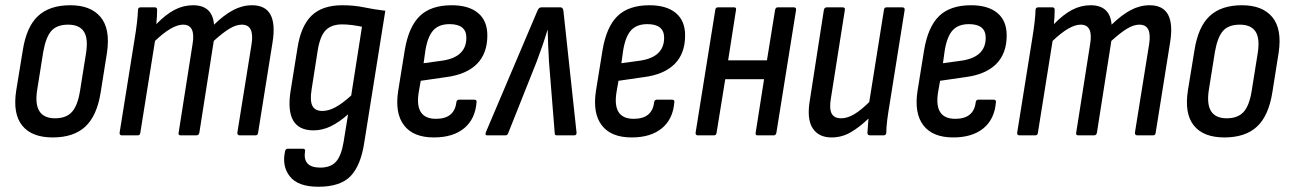

<svg xmlns="http://www.w3.org/2000/svg" viewBox="-20 -516 4918 732"><path d="M181 8Q101 8 64.5 -37.5Q28 -83 42 -172L67 -325Q81 -414 125 -455Q169 -496 248 -496Q326 -496 363.5 -451Q401 -406 388 -316L364 -165Q350 -75 305.5 -33.5Q261 8 181 8ZM190 -65Q232 -65 254 -89Q276 -113 285 -169L308 -313Q317 -370 299.5 -396Q282 -422 240 -422Q197 -422 176 -398.5Q155 -375 145 -319L122 -175Q104 -65 190 -65Z M445 0Q435 0 436 -10L493 -366Q505 -438 506 -479Q507 -488 516 -488H570Q579 -488 579 -479Q579 -455 576 -424Q612 -461 645.5 -478.5Q679 -496 716 -496Q790 -496 796 -422Q834 -459 869 -477.5Q904 -496 941 -496Q1042 -496 1019 -354L964 -10Q963 0 954 0H894Q884 0 885 -11L939 -347Q951 -422 902 -422Q880 -422 854.5 -406.5Q829 -391 795 -360L740 -10Q738 0 729 0H669Q659 0 661 -10L714 -347Q727 -422 678 -422Q636 -422 571 -360L515 -10Q514 0 505 0Z M1285 -496Q1330 -496 1368 -488Q1406 -480 1449 -475L1369 26Q1356 114 1317 155Q1278 196 1194 196Q1116 196 1085 156.5Q1054 117 1067 60Q1069 51 1077 51H1134Q1145 51 1143 60Q1133 123 1201 123Q1240 123 1260.5 101Q1281 79 1290 25L1307 -80Q1273 -50 1241 -34.5Q1209 -19 1175 -19Q1064 -19 1088 -170L1114 -332Q1127 -417 1168 -456.5Q1209 -496 1285 -496ZM1209 -93Q1233 -93 1259.5 -107.5Q1286 -122 1319 -152L1360 -414Q1342 -418 1322 -420.5Q1302 -423 1284 -423Q1244 -423 1222 -401Q1200 -379 1191 -322L1168 -175Q1161 -132 1171 -112.5Q1181 -93 1209 -93Z M1634 8Q1556 8 1520.5 -38Q1485 -84 1498 -169L1523 -324Q1538 -414 1580.5 -455Q1623 -496 1702 -496Q1767 -496 1802.5 -466.5Q1838 -437 1838 -381Q1838 -312 1798 -272Q1758 -232 1681 -222L1584 -208L1576 -162Q1561 -63 1642 -63Q1713 -63 1720 -127Q1722 -136 1730 -136H1788Q1798 -136 1797 -127Q1792 -62 1749.5 -27Q1707 8 1634 8ZM1595 -275 1668 -285Q1758 -299 1758 -372Q1758 -424 1694 -424Q1654 -424 1632.5 -401Q1611 -378 1602 -325Z M1836 0Q1829 0 1832 -11L2029 -475Q2034 -488 2044 -488H2117Q2126 -488 2128 -475L2178 -11Q2179 0 2169 0H2103Q2095 0 2095 -7L2073 -281Q2071 -310 2070 -341Q2069 -372 2068 -401H2067Q2058 -371 2047.5 -340.5Q2037 -310 2026 -281L1917 -7Q1914 0 1907 0Z M2388 8Q2310 8 2274.5 -38Q2239 -84 2252 -169L2277 -324Q2292 -414 2334.5 -455Q2377 -496 2456 -496Q2521 -496 2556.5 -466.5Q2592 -437 2592 -381Q2592 -312 2552 -272Q2512 -232 2435 -222L2338 -208L2330 -162Q2315 -63 2396 -63Q2467 -63 2474 -127Q2476 -136 2484 -136H2542Q2552 -136 2551 -127Q2546 -62 2503.5 -27Q2461 8 2388 8ZM2349 -275 2422 -285Q2512 -299 2512 -372Q2512 -424 2448 -424Q2408 -424 2386.5 -401Q2365 -378 2356 -325Z M2641 0Q2631 0 2632 -10L2707 -478Q2708 -488 2717 -488H2779Q2788 -488 2786 -478L2756 -286H2904L2935 -478Q2937 -488 2945 -488H3007Q3016 -488 3015 -478L2940 -10Q2938 0 2930 0H2868Q2859 0 2861 -10L2893 -214H2745L2712 -10Q2711 0 2702 0Z M3150 8Q3101 8 3078 -27.5Q3055 -63 3068 -137L3121 -478Q3123 -488 3132 -488H3192Q3203 -488 3201 -478L3148 -142Q3141 -102 3150.5 -83.5Q3160 -65 3187 -65Q3211 -65 3237.5 -81Q3264 -97 3294 -127L3350 -478Q3351 -488 3360 -488H3420Q3430 -488 3429 -478L3372 -121Q3366 -86 3362.5 -58Q3359 -30 3359 -10Q3358 0 3349 0H3297Q3287 0 3287 -10Q3288 -22 3289 -36Q3290 -50 3291 -64Q3258 -32 3224 -12Q3190 8 3150 8Z M3614 8Q3536 8 3500.5 -38Q3465 -84 3478 -169L3503 -324Q3518 -414 3560.5 -455Q3603 -496 3682 -496Q3747 -496 3782.5 -466.5Q3818 -437 3818 -381Q3818 -312 3778 -272Q3738 -232 3661 -222L3564 -208L3556 -162Q3541 -63 3622 -63Q3693 -63 3700 -127Q3702 -136 3710 -136H3768Q3778 -136 3777 -127Q3772 -62 3729.5 -27Q3687 8 3614 8ZM3575 -275 3648 -285Q3738 -299 3738 -372Q3738 -424 3674 -424Q3634 -424 3612.5 -401Q3591 -378 3582 -325Z M3867 0Q3857 0 3858 -10L3915 -366Q3927 -438 3928 -479Q3929 -488 3938 -488H3992Q4001 -488 4001 -479Q4001 -455 3998 -424Q4034 -461 4067.5 -478.5Q4101 -496 4138 -496Q4212 -496 4218 -422Q4256 -459 4291 -477.5Q4326 -496 4363 -496Q4464 -496 4441 -354L4386 -10Q4385 0 4376 0H4316Q4306 0 4307 -11L4361 -347Q4373 -422 4324 -422Q4302 -422 4276.5 -406.5Q4251 -391 4217 -360L4162 -10Q4160 0 4151 0H4091Q4081 0 4083 -10L4136 -347Q4149 -422 4100 -422Q4058 -422 3993 -360L3937 -10Q3936 0 3927 0Z M4648 8Q4568 8 4531.5 -37.5Q4495 -83 4509 -172L4534 -325Q4548 -414 4592 -455Q4636 -496 4715 -496Q4793 -496 4830.5 -451Q4868 -406 4855 -316L4831 -165Q4817 -75 4772.5 -33.5Q4728 8 4648 8ZM4657 -65Q4699 -65 4721 -89Q4743 -113 4752 -169L4775 -313Q4784 -370 4766.5 -396Q4749 -422 4707 -422Q4664 -422 4643 -398.5Q4622 -375 4612 -319L4589 -175Q4571 -65 4657 -65Z"/></svg>

Font: Sofia Sans Condensed Medium
Style: Italic
Weight: 500
Italic angle: -9°
Designer: Botio Nikoltchev, Ani Petrova
Foundry: lettersoup
Version: Version 4.101; ttfautohint (v1.8.4.7-5d5b)